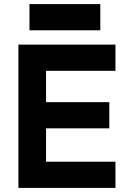

<svg xmlns="http://www.w3.org/2000/svg" viewBox="-20 -918 624 938"><path d="M70 0V-700H205V0ZM139 0V-128H544V0ZM139 -291V-419H514V-291ZM139 -572V-700H544V-572ZM124 -770V-898H470V-770Z"/></svg>

Font: Fustat ExtraBold
Style: Regular
Weight: 800
Designer: Mohamed Gaber, Khaled Hosny, Laura Garcia Mut
Foundry: Kief Type Foundry, Alif Type Foundry, Hard Type Foundry
Version: Version 1.007